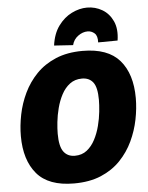

<svg xmlns="http://www.w3.org/2000/svg" viewBox="-63 -1017 834 1082"><g transform="rotate(-5 354.0 -475.5)"><path d="M312 15Q168 15 102 -63Q36 -141 36 -277Q36 -335 48.5 -397.5Q61 -460 89 -518.5Q117 -577 162 -623.5Q207 -670 272 -697.5Q337 -725 424 -725Q567 -725 633.5 -648Q700 -571 700 -434Q700 -376 687.5 -313.5Q675 -251 647.5 -192.5Q620 -134 575 -87Q530 -40 465 -12.5Q400 15 312 15ZM330 -140Q370 -140 398 -162Q426 -184 444.5 -219.5Q463 -255 473.5 -296Q484 -337 488 -375.5Q492 -414 492 -442Q492 -513 470 -541.5Q448 -570 407 -570Q367 -570 338.5 -548.5Q310 -527 291.5 -492Q273 -457 262.5 -416.5Q252 -376 248 -338Q244 -300 244 -272Q244 -200 266.5 -170Q289 -140 330 -140ZM470 -966Q517 -966 556 -943Q595 -920 615.5 -875.5Q636 -831 626 -766L516 -765Q518 -802 501 -817Q484 -832 462 -832Q434 -832 408 -813Q382 -794 374 -762L267 -769Q276 -836 308 -879.5Q340 -923 383.5 -944.5Q427 -966 470 -966Z"/></g></svg>

Font: Bitter Black
Style: Italic
Weight: 900
Italic angle: -9°
Designer: Sol Matas, and Bitter project Authors
Foundry: Sol Matas
Version: Version 2.001